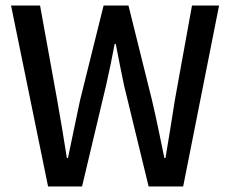

<svg xmlns="http://www.w3.org/2000/svg" viewBox="-20 -675 834 695"><path d="M154 0 20 -655H125L187 -313Q196 -261 205 -208.5Q214 -156 222 -103H226Q237 -156 248 -208.5Q259 -261 270 -313L355 -655H445L530 -313Q542 -262 553 -209Q564 -156 575 -103H579Q588 -156 596.5 -209Q605 -262 613 -313L675 -655H773L643 0H518L429 -366Q421 -405 413.5 -442Q406 -479 399 -516H395Q388 -479 380.5 -442Q373 -405 364 -366L277 0Z"/></svg>

Font: Assistant ExtraLight SemiBold
Style: Regular
Weight: 600
Version: Version 3.000